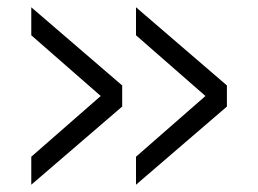

<svg xmlns="http://www.w3.org/2000/svg" viewBox="-20 -554 710 528"><path d="M354 -46V-123L545 -290L354 -457V-534L604 -319V-261ZM66 -46V-123L257 -290L66 -457V-534L316 -319V-261Z"/></svg>

Font: Murecho
Style: Regular
Weight: 400
Designer: Neil Summerour
Foundry: Positype
Version: Version 1.010; ttfautohint (v1.8.3)